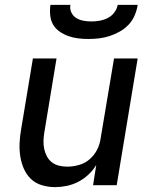

<svg xmlns="http://www.w3.org/2000/svg" viewBox="-20 -760 640 788"><path d="M206 8Q178 8 151.5 0Q125 -8 106.5 -26Q88 -44 77.5 -68.5Q67 -93 63 -120Q59 -147 60.5 -175Q62 -203 67 -231L115 -520H212L162 -217Q159 -200 158.5 -182.5Q158 -165 161.5 -148.5Q165 -132 173 -117.5Q181 -103 193.5 -93.5Q206 -84 222.5 -80Q239 -76 256 -76Q280 -76 304.5 -83Q329 -90 348 -106.5Q367 -123 378.5 -145.5Q390 -168 393 -192L448 -520H545L459 0H362L375 -83Q362 -61 342.5 -43Q323 -25 300.5 -13.5Q278 -2 253.5 3Q229 8 206 8ZM343 -600Q322 -600 301 -602.5Q280 -605 260.5 -612Q241 -619 224.5 -630.5Q208 -642 198 -659Q188 -676 186 -697.5Q184 -719 187 -740H269Q266 -723 273 -708.5Q280 -694 293 -686Q306 -678 322 -675Q338 -672 355 -672Q372 -672 389 -675Q406 -678 422 -686Q438 -694 449 -708.5Q460 -723 463 -740H545Q542 -719 533 -697.5Q524 -676 508 -659Q492 -642 471.5 -630.5Q451 -619 429.5 -612Q408 -605 386 -602.5Q364 -600 343 -600Z"/></svg>

Font: Iosevka Custom Medium Oblique
Style: Regular
Weight: 500
Italic angle: -9°
Designer: Belleve Invis
Foundry: Belleve Invis
Version: Version 27.0.1